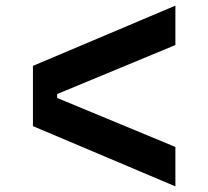

<svg xmlns="http://www.w3.org/2000/svg" viewBox="-20 -691 740 682"><path d="M603 -29 97 -243V-457L603 -671V-531L183 -357V-343L603 -169Z"/></svg>

Font: Martian Mono SemiBold
Style: Regular
Weight: 600
Monospace: yes
Designer: Roman Shamin
Foundry: Evil Martians
Version: Version 1.000; ttfautohint (v1.8.4.7-5d5b)